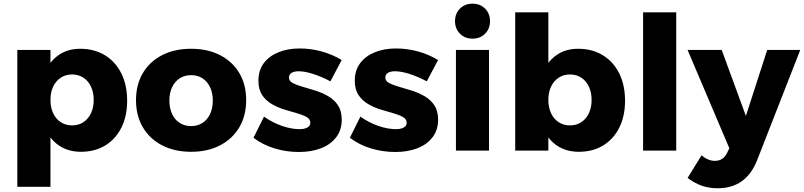

<svg xmlns="http://www.w3.org/2000/svg" viewBox="-20 -808 4313 1030"><path d="M409.9 -546.4Q485.9 -546.4 542.6 -511.9Q599.3 -477.3 630.7 -414.6Q662.1 -351.9 662.1 -267.4Q662.1 -185.6 631.5 -123.9Q600.9 -62.3 545.2 -28Q489.6 6.3 414.1 6.3Q346.3 6.3 296.8 -27.1Q247.3 -60.6 220.6 -122.5Q193.9 -184.4 193.9 -268Q193.9 -354 220 -416.5Q246.1 -479 294.8 -512.7Q343.4 -546.4 409.9 -546.4ZM366.4 -408.6Q332.6 -408.6 306.1 -391.3Q279.7 -374 265.2 -343.4Q250.7 -312.7 250.7 -272.1Q250.7 -231.6 265.2 -200.5Q279.7 -169.4 306.1 -152.4Q332.6 -135.3 366.4 -135.3Q401.3 -135.3 427.5 -152.6Q453.7 -169.9 468.2 -200.7Q482.7 -231.6 482.7 -272.1Q482.7 -312.3 468.2 -343.1Q453.7 -374 427.5 -391.3Q401.3 -408.6 366.4 -408.6ZM72.9 -540.1H250.7V194H72.9Z M1005.3 -546.4Q1094.1 -546.4 1160.6 -512.1Q1227.1 -477.9 1263.9 -415.9Q1300.6 -354 1300.6 -270.6Q1300.6 -187.7 1263.9 -125.3Q1227.1 -62.9 1160.6 -28.3Q1094.1 6.3 1005.3 6.3Q916.4 6.3 849.7 -28.3Q783 -62.9 746.3 -125.3Q709.6 -187.7 709.6 -270.6Q709.6 -354 746.3 -415.9Q783 -477.9 849.7 -512.1Q916.4 -546.4 1005.3 -546.4ZM1005.3 -404.9Q970.4 -404.9 944 -387.8Q917.6 -370.7 903.1 -339.9Q888.6 -309 888.6 -268.4Q888.6 -227.4 903.1 -196.6Q917.6 -165.7 944 -148.6Q970.4 -131.6 1005.3 -131.6Q1040.1 -131.6 1066.4 -148.6Q1092.6 -165.7 1107.1 -196.6Q1121.6 -227.4 1121.6 -268.4Q1121.6 -309 1107.1 -339.9Q1092.6 -370.7 1066.4 -387.8Q1040.1 -404.9 1005.3 -404.9Z M1752.6 -371.7Q1702.7 -397.9 1658.6 -411.8Q1614.6 -425.7 1581.3 -425.7Q1558.7 -425.7 1544.4 -417.3Q1530.1 -408.9 1530.1 -391.4Q1530.1 -373.3 1550.6 -362.5Q1571.1 -351.7 1603.4 -342.6Q1635.7 -333.4 1671.7 -322.1Q1707.7 -310.9 1740.2 -292.2Q1772.7 -273.6 1793 -243.3Q1813.3 -213 1813.3 -165.7Q1813.3 -110.6 1783.6 -71.8Q1754 -33 1702.4 -12.8Q1650.7 7.4 1584.1 7.4Q1515.9 7.4 1452.7 -11.9Q1389.6 -31.1 1339.9 -68.9L1396.3 -182.3Q1442.7 -149.6 1493 -132.4Q1543.3 -115.1 1588 -115.1Q1605 -115.1 1617.6 -119.1Q1630.3 -123 1637.5 -130.6Q1644.7 -138.1 1644.7 -150Q1644.7 -168.9 1624.7 -180.3Q1604.7 -191.7 1573 -200.5Q1541.3 -209.3 1505.3 -220.4Q1469.3 -231.4 1437.8 -249.9Q1406.3 -268.3 1386.3 -298.1Q1366.3 -328 1366.3 -374.9Q1366.3 -431.1 1395.4 -469.5Q1424.6 -507.9 1474.5 -527.9Q1524.4 -548 1588 -548Q1646.6 -548 1704.6 -532.3Q1762.6 -516.6 1812.9 -485.9Z M2269.6 -371.7Q2219.7 -397.9 2175.6 -411.8Q2131.6 -425.7 2098.3 -425.7Q2075.7 -425.7 2061.4 -417.3Q2047.1 -408.9 2047.1 -391.4Q2047.1 -373.3 2067.6 -362.5Q2088.1 -351.7 2120.4 -342.6Q2152.7 -333.4 2188.7 -322.1Q2224.7 -310.9 2257.2 -292.2Q2289.7 -273.6 2310 -243.3Q2330.3 -213 2330.3 -165.7Q2330.3 -110.6 2300.6 -71.8Q2271 -33 2219.4 -12.8Q2167.7 7.4 2101.1 7.4Q2032.9 7.4 1969.7 -11.9Q1906.6 -31.1 1856.9 -68.9L1913.3 -182.3Q1959.7 -149.6 2010 -132.4Q2060.3 -115.1 2105 -115.1Q2122 -115.1 2134.6 -119.1Q2147.3 -123 2154.5 -130.6Q2161.7 -138.1 2161.7 -150Q2161.7 -168.9 2141.7 -180.3Q2121.7 -191.7 2090 -200.5Q2058.3 -209.3 2022.3 -220.4Q1986.3 -231.4 1954.8 -249.9Q1923.3 -268.3 1903.3 -298.1Q1883.3 -328 1883.3 -374.9Q1883.3 -431.1 1912.4 -469.5Q1941.6 -507.9 1991.5 -527.9Q2041.4 -548 2105 -548Q2163.6 -548 2221.6 -532.3Q2279.6 -516.6 2329.9 -485.9Z M2425.9 -540.1H2603.3V0H2425.9ZM2514.9 -788.3Q2555.9 -788.3 2582.3 -761.9Q2608.7 -735.4 2608.7 -694.4Q2608.7 -653.9 2582.3 -627.2Q2555.9 -600.6 2514.9 -600.6Q2474.3 -600.6 2447.6 -627.2Q2421 -653.9 2421 -694.4Q2421 -735.4 2447.6 -761.9Q2474.3 -788.3 2514.9 -788.3Z M3080.9 -546.4Q3156.9 -546.4 3213.6 -511.9Q3270.3 -477.3 3301.7 -414.6Q3333.1 -351.9 3333.1 -267.4Q3333.1 -185.6 3302.5 -123.9Q3271.9 -62.3 3216.2 -28Q3160.6 6.3 3085.1 6.3Q3017.3 6.3 2967.8 -27.1Q2918.3 -60.6 2891.6 -122.5Q2864.9 -184.4 2864.9 -268Q2864.9 -354 2891 -416.5Q2917.1 -479 2965.8 -512.7Q3014.4 -546.4 3080.9 -546.4ZM3037.4 -408.6Q3003.6 -408.6 2977.1 -391.3Q2950.7 -374 2936.2 -343.4Q2921.7 -312.7 2921.7 -272.1Q2921.7 -231.6 2936.2 -200.5Q2950.7 -169.4 2977.1 -152.4Q3003.6 -135.3 3037.4 -135.3Q3072.3 -135.3 3098.5 -152.6Q3124.7 -169.9 3139.2 -200.7Q3153.7 -231.6 3153.7 -272.1Q3153.7 -312.3 3139.2 -343.1Q3124.7 -374 3098.5 -391.3Q3072.3 -408.6 3037.4 -408.6ZM2743.9 -742H2921.7V0H2743.9Z M3429.9 -742H3607.7V0H3429.9Z M4040.7 53.9Q4010.6 128.6 3958 165.2Q3905.4 201.9 3829.4 201.9Q3783.1 201.9 3744.5 188.3Q3705.9 174.7 3668.7 146.4L3743.4 25.4Q3778.9 54.9 3814.7 54.9Q3837.3 54.9 3853.7 44.4Q3870.1 34 3880.3 12.7L3892.6 -12.7L3668.6 -540.1H3851.6L3981.4 -186.1L4095.7 -540.1H4273Z"/></svg>

Font: Alexandria
Style: Regular
Weight: 400
Designer: Mohamed Gaber
Foundry: Kief Type Foundry
Version: Version 5.100